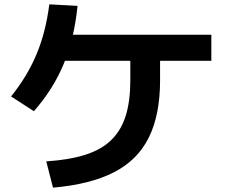

<svg xmlns="http://www.w3.org/2000/svg" viewBox="-20 -815 1040 884"><path d="M193 -72Q299 -79 373 -102.5Q447 -126 492.5 -170.5Q538 -215 559 -282.5Q580 -350 580 -445V-599H717V-445Q717 -287 665.5 -182.5Q614 -78 505 -22Q396 34 224 49ZM31 -371Q106 -464 148.5 -566Q191 -668 207 -795L337 -788Q322 -638 273.5 -521Q225 -404 136 -303ZM225 -535V-655H953V-535Z"/></svg>

Font: M PLUS 1
Style: Bold
Weight: 700
Designer: Coji Morishita
Foundry: UNDERFOREST DESIGN
Version: Version 1.001